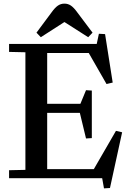

<svg xmlns="http://www.w3.org/2000/svg" viewBox="-20 -982 713 1058"><path d="M30 -44 120 -46V-694L30 -696V-740H513L525 -796L559 -794L601 -527L567 -519L469 -690H240V-410H423L454 -485L486 -483V-221L454 -219L420 -360H240V-50H497L619 -261L653 -253L586 54L553 56L543 0H30ZM335 -962Q355 -962 371 -951Q387 -940 405 -915L490 -802L466 -777L336 -860H334L205 -777L181 -802L265 -915Q283 -940 299 -951Q315 -962 335 -962Z"/></svg>

Font: Minipax
Style: Bold
Weight: 500
Designer: Raphaël Ronot, Igor Stepanchenko (Cyrillic)
Foundry: steppetype
Version: Version 1.002